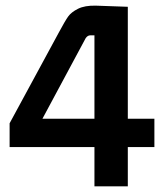

<svg xmlns="http://www.w3.org/2000/svg" viewBox="-20 -659 594 679"><path d="M432 0H314V-139H14V-223L188 -544Q210 -585 221 -600.5Q232 -616 256 -628Q280 -640 319 -639L432 -635V-239H526V-139H432ZM283 -524 130 -239H314V-534H299Q290 -534 283 -524Z"/></svg>

Font: Gemunu Libre
Style: Bold
Weight: 700
Designer: Puspanada Ekanayake, Sola Matas, Pathum Egodawatta, Kosala Senevirathne
Foundry: mooniak
Version: Version 1.100